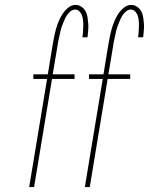

<svg xmlns="http://www.w3.org/2000/svg" viewBox="-20 -763 640 783"><path d="M119 0H99L172 -441H116V-460H175L195 -582Q198 -598 201 -613.5Q204 -629 208.5 -645Q213 -661 219.5 -676.5Q226 -692 235 -706Q244 -720 258 -731.5Q272 -743 288 -743Q301 -743 312 -735.5Q323 -728 329 -717Q335 -706 337 -692.5Q339 -679 340 -665.5Q341 -652 339.5 -638.5Q338 -625 337 -611H316Q318 -622 318.5 -633.5Q319 -645 319.5 -656Q320 -667 319 -677.5Q318 -688 315 -698Q312 -708 304.5 -716Q297 -724 286 -724Q276 -724 267 -716.5Q258 -709 252 -699.5Q246 -690 242 -680Q238 -670 234 -660Q230 -650 227.5 -640Q225 -630 223 -619.5Q221 -609 218.5 -599Q216 -589 215 -579L195 -460H284V-441H192ZM346 0H326L399 -441H343V-460H402L422 -582Q425 -598 428 -613.5Q431 -629 435.5 -645Q440 -661 446.5 -676.5Q453 -692 462 -706Q471 -720 485 -731.5Q499 -743 515 -743Q528 -743 539 -735.5Q550 -728 556 -717Q562 -706 564 -692.5Q566 -679 567 -665.5Q568 -652 566.5 -638.5Q565 -625 564 -611H543Q545 -622 545.5 -633.5Q546 -645 546.5 -656Q547 -667 546 -677.5Q545 -688 542 -698Q539 -708 531.5 -716Q524 -724 513 -724Q503 -724 494 -716.5Q485 -709 479 -699.5Q473 -690 469 -680Q465 -670 461 -660Q457 -650 454.5 -640Q452 -630 450 -619.5Q448 -609 445.5 -599Q443 -589 442 -579L422 -460H511V-441H419Z"/></svg>

Font: Iosevka Thin Extended Oblique
Style: Regular
Weight: 100
Width: 7
Italic angle: -9°
Monospace: yes
Designer: Belleve Invis
Foundry: Belleve Invis
Version: Version 32.5.0; ttfautohint (v1.8.4)